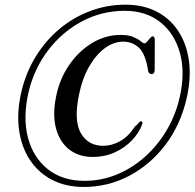

<svg xmlns="http://www.w3.org/2000/svg" viewBox="-20 -750 811 800"><path d="M329 29Q253.5 29 196.2 -1Q139 -31 103.8 -85Q68.5 -139 59 -211.5Q49.5 -284 69.5 -369.5Q88.5 -449 129.5 -515.2Q170.5 -581.5 228.2 -629.8Q286 -678 356.2 -704.2Q426.5 -730.5 503.5 -730.5Q577 -730.5 633 -701.5Q689 -672.5 723.5 -619.5Q758 -566.5 767.5 -494.8Q777 -423 757 -337.5Q731.5 -228.5 668.8 -146Q606 -63.5 518 -17.2Q430 29 329 29ZM332.5 3.5Q401.5 3.5 465 -22.2Q528.5 -48 581.5 -94.5Q634.5 -141 672.5 -204Q710.5 -267 728 -341.5Q752.5 -446 730 -528.2Q707.5 -610.5 647.8 -657.8Q588 -705 499.5 -705Q404.5 -705 322 -661.2Q239.5 -617.5 181 -541Q122.5 -464.5 99 -366.5Q74.5 -260 96.5 -176.5Q118.5 -93 179.5 -44.8Q240.5 3.5 332.5 3.5ZM572.5 -232Q558.5 -195 528.8 -164.2Q499 -133.5 457.5 -114.8Q416 -96 366.5 -96Q308 -96 268 -127.5Q228 -159 213 -216.5Q198 -274 214.5 -351.5Q229 -422 268.5 -479.5Q308 -537 363.8 -570.8Q419.5 -604.5 482.5 -604.5Q515.5 -604.5 535.8 -595.8Q556 -587 566.5 -578.2Q577 -569.5 582.5 -569.5Q587 -569.5 593 -576.8Q599 -584 605.2 -591.2Q611.5 -598.5 616 -598.5Q624.5 -598.5 625 -585L624.5 -459.5Q624.5 -441.5 612 -441.5Q600 -441 597 -455.5Q586 -526.5 558.5 -551.5Q531 -576.5 494 -576.5Q453 -576.5 415.8 -548.5Q378.5 -520.5 350.5 -471Q322.5 -421.5 309.5 -357Q286.5 -247.5 317 -195Q347.5 -142.5 409.5 -142.5Q446 -142.5 480.8 -162Q515.5 -181.5 541.5 -222Q554 -232.5 559 -239Q564 -245.5 569 -244.5Q576 -242.5 572.5 -232Z"/></svg>

Font: Fraunces 144pt Soft
Style: Italic
Weight: 400
Italic angle: -16°
Version: Version 1.000;[b76b70a41]